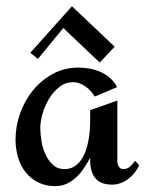

<svg xmlns="http://www.w3.org/2000/svg" viewBox="-20 -599 477 628"><path d="M435.1 -58.1Q429.2 -45.4 420.4 -34.2Q411.6 -22.9 400.1 -14.2Q388.7 -5.4 375.2 -0.2Q361.8 4.9 347.2 4.9Q308.6 4.9 291.7 -16.4Q274.9 -37.6 274.9 -74.2V-83Q266.1 -66.4 255.1 -49.8Q244.1 -33.2 230.2 -20Q216.3 -6.8 199.2 1.5Q182.1 9.8 161.1 9.8Q129.4 9.8 105 -2.4Q80.6 -14.6 64 -35.4Q47.4 -56.2 39.1 -84Q30.8 -111.8 30.8 -143.1Q30.8 -185.5 45.7 -227.8Q60.5 -270 87.6 -303.2Q114.7 -336.4 152.6 -357.2Q190.4 -377.9 236.8 -377.9Q255.4 -377.9 273.9 -374.5Q292.5 -371.1 309.3 -363.5Q326.2 -356 340.1 -343.8Q354 -331.5 362.8 -314L290 -283.2Q284.2 -292.5 276.6 -301Q269 -309.6 260 -315.9Q251 -322.3 240.7 -326.2Q230.5 -330.1 219.2 -330.1Q193.8 -330.1 174.1 -314.5Q154.3 -298.8 140.4 -275.9Q126.5 -252.9 119.1 -227.1Q111.8 -201.2 111.8 -180.2Q111.8 -161.6 115.5 -138.4Q119.1 -115.2 128.4 -94.7Q137.7 -74.2 152.8 -60.1Q168 -45.9 190.9 -45.9Q209 -45.9 222.2 -54Q235.4 -62 244.6 -75Q253.9 -87.9 260 -104.7Q266.1 -121.6 269.3 -139.2Q272.5 -156.7 273.7 -174.1Q274.9 -191.4 274.9 -205.1V-238.8L363.8 -270V-71.8Q363.8 -62 368.7 -54Q373.5 -45.9 383.8 -45.9Q396 -45.9 406 -54.9Q416 -64 421.9 -73.2ZM104 -406.2 79.1 -426.3 215.3 -578.6 355 -446.3 306.2 -394.5 187 -507.3Z"/></svg>

Font: Redressed
Style: Regular
Weight: 400
Designer: Astigmatic (AOETI)
Foundry: Astigmatic (AOETI)
Version: Version 1.001